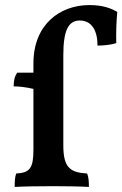

<svg xmlns="http://www.w3.org/2000/svg" viewBox="-20 -735 483 758"><path d="M443 -688C419 -702 386 -715 333 -715C217 -715 112 -639 112 -485V-448H48C37 -433 34 -414 34 -394C54 -394 83 -391 112 -384V-144C112 -70 97 -53 44 -50C39 -37 38 -20 38 3C70 1 136 0 190 0C241 0 298 1 331 3C331 -17 330 -36 324 -50C256 -54 230 -74 230 -161V-517C230 -611 248 -654 295 -654C343 -654 365 -613 365 -555C388 -555 420 -558 439 -565C438 -601 439 -646 443 -688Z"/></svg>

Font: Vollkorn Semibold
Style: Regular
Weight: 600
Designer: Friedrich Althausen
Foundry: Friedrich Althausen
Version: Version 4.015;PS 004.015;hotconv 1.0.88;makeotf.lib2.5.64775